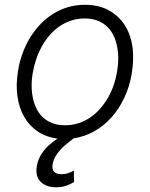

<svg xmlns="http://www.w3.org/2000/svg" viewBox="-20 -573 631 807"><path d="M55.8 -275.2Q61.4 -311.1 73.7 -345.5Q85.9 -380 104 -410.7Q122.2 -441.4 146.3 -467.5Q170.5 -493.6 199.8 -512.6Q229 -531.6 263.5 -542.3Q297.9 -552.9 337 -552.9Q409.8 -552.9 458.1 -516.3Q508.2 -479.8 527.9 -416Q547.6 -352.3 534.1 -265.6Q524.9 -209.9 502.7 -162.5Q480.5 -115.1 448.3 -79.4Q416.2 -43.7 375.7 -21Q335.2 1.8 289.4 8.5Q272.4 21.3 257.5 33.9Q242.5 46.5 231 59.7Q219.5 72.8 211.8 86.8Q204.2 100.9 201.3 116.1Q193.9 159.1 237.9 159.1Q255 159.1 267.6 154.5Q280.2 149.9 290.5 144.2L291.2 192.1Q277 201 258.2 207.6Q239.3 214.1 215.9 214.1Q174.4 214.1 150.9 191.1Q127.5 168.3 134.9 123.9Q140.3 92.7 161 64.5Q181.8 36.2 221.6 9.6Q175.1 3.6 139.7 -19.7Q104.4 -43 82.6 -80.3Q60.7 -117.5 53.4 -167.1Q46.2 -216.6 55.8 -275.2ZM119.3 -156.2Q125 -131.4 136.2 -111Q147.4 -90.6 164.2 -76.3Q181.1 -62.1 203.3 -54.3Q225.5 -46.5 253.2 -46.5Q284.1 -46.5 311.3 -55.6Q338.4 -64.6 361.3 -80.6Q384.2 -96.6 402.9 -118.4Q421.5 -140.3 435.7 -165.7Q449.9 -191.1 459.2 -219.1Q468.4 -247.2 472.7 -275.2Q482.2 -335.2 470.5 -385.3Q464.8 -410.5 453.5 -430.8Q442.1 -451 425.4 -465.4Q408.7 -479.8 386.4 -487.6Q364 -495.4 336.6 -495.4Q305.4 -495.4 278.1 -486.2Q250.7 -476.9 228 -460.9Q205.3 -445 186.8 -422.9Q168.3 -400.9 154.5 -375.4Q140.6 -349.8 131.4 -321.9Q122.2 -294 117.5 -265.6Q107.6 -207.4 119.3 -156.2Z"/></svg>

Font: Inter P Light
Style: Italic
Weight: 300
Italic angle: 9.39999°
Designer: Rasmus Andersson
Foundry: rsms
Version: Version 3.018;git-588b23468